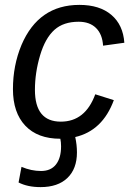

<svg xmlns="http://www.w3.org/2000/svg" viewBox="-20 -558 540 786"><path d="M229 -60Q329 -60 370 -172L446 -148Q400 -23 288 3Q295 35 295 66Q295 133 256 170.5Q217 208 146 208Q93 208 56 189L68 125Q108 142 148 142Q188 142 209 115.5Q230 89 230 41Q230 24 227 10Q134 10 83.5 -43.5Q33 -97 33 -193Q33 -290 68 -374Q138 -538 305 -538Q388 -538 436 -497Q484 -456 489 -383L402 -371Q399 -418 373 -443.5Q347 -469 302 -469Q240 -469 203 -436Q165 -402 144 -331Q123 -260 123 -190Q123 -60 229 -60Z"/></svg>

Font: Libra Sans
Style: Italic
Weight: 400
Italic angle: -12°
Foundry: Context Ltd
Version: Version 1.002